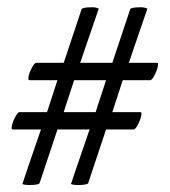

<svg xmlns="http://www.w3.org/2000/svg" viewBox="-20 -538 477 540"><path d="M341.8 -361.3H419.9Q424.8 -361.3 424.8 -359.4Q424.8 -347.7 416.5 -330.1Q408.2 -312.5 402.3 -312.5H325.2L295.9 -222.7H373Q377.9 -222.7 377.9 -219.7Q377.9 -208 369.6 -190.9Q361.3 -173.8 355.5 -173.8H278.3L228.5 -24.4Q228.5 -17.6 198.2 -17.6Q185.5 -17.6 179.7 -20.5Q180.7 -24.4 193.4 -61.5Q206.1 -98.6 218.3 -134Q230.5 -169.4 230.5 -169.9L232.4 -173.8H141.6L91.8 -24.4Q91.8 -17.6 61.5 -17.6Q48.8 -17.6 43 -20.5Q43.9 -24.4 56.6 -61.5Q69.3 -98.6 81.5 -134Q93.8 -169.4 93.8 -169.9L95.7 -173.8H17.6Q12.7 -173.8 12.7 -176.8Q12.7 -188.5 21 -205.6Q29.3 -222.7 35.2 -222.7H112.3L141.6 -312.5H64.5Q59.6 -312.5 59.6 -315.4Q59.6 -327.1 67.9 -344.2Q76.2 -361.3 82 -361.3H159.2L209 -510.7Q209 -517.6 239.3 -517.6Q250 -517.6 257.8 -513.7Q256.8 -510.7 244.1 -473.9Q231.4 -437 219.2 -401.4Q207 -365.7 207 -365.2L205.1 -361.3H295.9L345.7 -510.7Q345.7 -517.6 376 -517.6Q386.7 -517.6 394.5 -513.7Q393.6 -510.7 380.9 -473.9Q368.2 -437 356 -401.4Q343.8 -365.7 343.8 -365.2ZM278.3 -312.5H188.5L159.2 -222.7H249Z"/></svg>

Font: Crimson
Style: Italic
Weight: 400
Italic angle: -11°
Version: Version 0.8